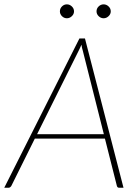

<svg xmlns="http://www.w3.org/2000/svg" viewBox="-39 -884 656 904"><path d="M0 0ZM542.5 0H522Q514 0 511.5 -8L455 -231.5H125L14 -8Q11.5 -4.5 8.2 -2.2Q5 0 1 0H-19L335 -703H361ZM135.5 -252H450L351 -644.5Q349 -651.5 347.2 -658.5Q345.5 -665.5 344.5 -673.5Q341 -665.5 337.8 -658.5Q334.5 -651.5 331 -644.5ZM309.5 -830.5Q309.5 -817.5 299.2 -807.8Q289 -798 276 -798Q262.5 -798 252.8 -807.8Q243 -817.5 243 -830.5Q243 -844 252.8 -853.8Q262.5 -863.5 276 -863.5Q289 -863.5 299.2 -853.8Q309.5 -844 309.5 -830.5ZM482.5 -830.5Q482.5 -817.5 472.2 -807.8Q462 -798 449 -798Q435.5 -798 425.5 -807.8Q415.5 -817.5 415.5 -830.5Q415.5 -844 425.5 -853.8Q435.5 -863.5 449 -863.5Q462 -863.5 472.2 -853.8Q482.5 -844 482.5 -830.5Z"/></svg>

Font: Lato Thin
Style: Italic
Weight: 200
Italic angle: -7°
Designer: Lukasz Dziedzic
Foundry: tyPoland Lukasz Dziedzic
Version: Version 2.007; 2014-02-27